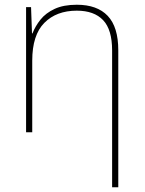

<svg xmlns="http://www.w3.org/2000/svg" viewBox="-20 -558 613 810"><path d="M453 232V-345Q453 -433 415 -473Q377 -513 304 -513Q218 -513 167 -461.5Q116 -410 116 -302V0H90V-528H111L115 -417H117Q129 -448 151 -475.5Q173 -503 210.5 -520.5Q248 -538 304 -538Q390 -538 434.5 -491Q479 -444 479 -346V232Z"/></svg>

Font: Noto Sans Thin
Style: Regular
Weight: 100
Designer: Monotype Design Team
Foundry: Monotype Imaging Inc.
Version: Version 2.007